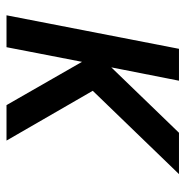

<svg xmlns="http://www.w3.org/2000/svg" viewBox="-10 -560 570 590"><g transform="rotate(90 275.0 -265.0)"><path d="M303 0 170 -232 125 0H27L130 -530H228L187 -322L388 -530H515L259 -265L412 0Z"/></g></svg>

Font: Lode Dark Term
Style: Bold Italic
Weight: 700
Italic angle: -11°
Monospace: yes
Designer: Belleve Invis
Foundry: Belleve Invis
Version: Version 29.2.0